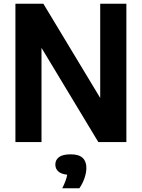

<svg xmlns="http://www.w3.org/2000/svg" viewBox="-20 -760 758 1027"><path d="M62.5 0V-740H212L516 -236V-740H656V0H506L202 -504V0ZM313 247Q334.5 204.5 339.5 174.5Q306.5 171 291.2 156.5Q276 142 276 120Q276 95 295.8 80.2Q315.5 65.5 358.5 65.5Q401.5 65.5 421.8 84.2Q442 103 442 138Q442 164 431.5 194Q421 224 404.5 247Z"/></svg>

Font: Encode Sans Semi Condensed
Style: Bold
Weight: 700
Width: 4
Designer: Multiple Designers
Foundry: Impallari Type
Version: Version 3.000; ttfautohint (v1.8.3) -l 8 -r 50 -G 200 -x 14 